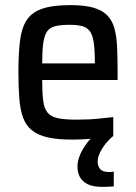

<svg xmlns="http://www.w3.org/2000/svg" viewBox="-20 -538 533 751"><path d="M261 8Q203 8 165 -1Q127 -10 104 -29Q81 -48 70 -78.5Q59 -109 55.5 -153Q52 -197 52 -254Q52 -326 58 -376.5Q64 -427 83.5 -458Q103 -489 144 -503.5Q185 -518 255 -518Q309 -518 343.5 -508.5Q378 -499 398 -479.5Q418 -460 427 -429Q436 -398 438 -354.5Q440 -311 440 -255V-225H145Q145 -175 149 -144Q153 -113 166.5 -97Q180 -81 207 -75.5Q234 -70 281 -70Q302 -70 326 -71Q350 -72 375.5 -75Q401 -78 423 -80V-7Q405 -3 377.5 0.5Q350 4 320 6Q290 8 261 8ZM351 -271V-293Q351 -343 346.5 -372.5Q342 -402 331 -416.5Q320 -431 301 -436Q282 -441 252 -441Q217 -441 195.5 -435.5Q174 -430 163.5 -414Q153 -398 149 -368Q145 -338 145 -290H370ZM381 193Q343 193 322 182Q301 171 292 153.5Q283 136 283 114Q283 82 303.5 46.5Q324 11 356 -17L424 -7Q411 3 396.5 20Q382 37 372 57Q362 77 362 95Q362 112 372 123.5Q382 135 408 135Q411 135 415.5 134.5Q420 134 425 133V191Q412 192 402 192.5Q392 193 381 193Z"/></svg>

Font: Saira SemiCondensed Medium
Style: Regular
Weight: 500
Width: 4
Designer: Hector Gatti with collaboration of the Omnibus-Type team
Foundry: Omnibus-Type
Version: Version 1.101